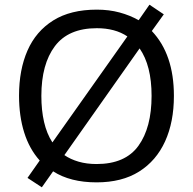

<svg xmlns="http://www.w3.org/2000/svg" viewBox="-20 -766 821 817"><path d="M720 -358Q720 -247 682.5 -164.5Q645 -82 572 -36Q499 10 391 10Q279 10 206 -37L158 31L97 -9L149 -83Q105 -132 83 -202Q61 -272 61 -359Q61 -469 97 -551Q133 -633 206.5 -679Q280 -725 392 -725Q444 -725 488.5 -713Q533 -701 570 -680L616 -746L677 -705L626 -634Q720 -535 720 -358ZM156 -358Q156 -297 167.5 -247Q179 -197 203 -160L522 -611Q470 -646 392 -646Q271 -646 213.5 -569.5Q156 -493 156 -358ZM625 -358Q625 -487 574 -560L254 -106Q280 -88 314.5 -78Q349 -68 391 -68Q513 -68 569 -145.5Q625 -223 625 -358Z"/></svg>

Font: Noto Sans Glagolitic
Style: Regular
Weight: 400
Designer: Monotype Design Team
Foundry: Monotype Imaging Inc.
Version: Version 2.004; ttfautohint (v1.8.4.7-5d5b)